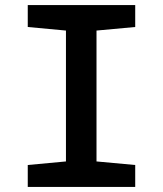

<svg xmlns="http://www.w3.org/2000/svg" viewBox="-20 -734 640 754"><path d="M89 0V-86L239 -100V-614L89 -628V-714H511V-628L359 -614V-100L511 -86V0Z"/></svg>

Font: Noto Sans Mono SemiBold
Style: Regular
Weight: 600
Designer: Monotype Design Team
Foundry: Monotype Imaging Inc.
Version: Version 2.014; ttfautohint (v1.8.4.7-5d5b)